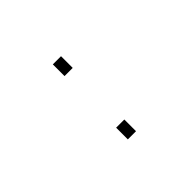

<svg xmlns="http://www.w3.org/2000/svg" viewBox="-103 -703 905 905"><g transform="rotate(-45 350.0 -250.0)"><path d="M311.5 -500H366V-422H311.5ZM311.5 -78H366V0H311.5Z"/></g></svg>

Font: Trispace SemiExpanded Thin
Style: Regular
Weight: 100
Width: 6
Designer: Tyler Finck
Foundry: Etcetera Type Company
Version: Version 1.210; ttfautohint (v1.8.3)